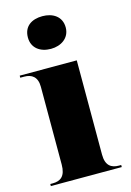

<svg xmlns="http://www.w3.org/2000/svg" viewBox="-119 -837 613 897"><g transform="rotate(-15 188.0 -388.5)"><path d="M179 -619C228 -619 271 -647 271 -698C271 -752 228 -777 179 -777C127 -777 88 -752 88 -698C88 -647 127 -619 179 -619ZM12 0H355V-10H344C307 -10 281 -27 281 -80V-536H5V-526H24C60 -526 87 -509 87 -460V-84C87 -28 62 -10 24 -10H12Z"/></g></svg>

Font: Noto Serif Display Black
Style: Regular
Weight: 900
Designer: Monotype Design Team
Foundry: Monotype Imaging Inc.
Version: Version 2.009